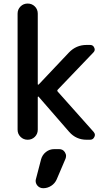

<svg xmlns="http://www.w3.org/2000/svg" viewBox="-20 -793 607 1060"><path d="M218.8 246.1Q198.2 246.1 185.5 230.5Q176.8 218.8 176.8 206.1Q176.8 200.2 178.7 194.3L207 85.9Q213.9 61.5 233.9 45.9Q253.9 30.3 279.3 30.3H306.6Q327.1 30.3 337.9 46.9Q344.7 57.6 344.7 67.4Q344.7 75.2 341.8 83L293 197.3Q283.2 219.7 262.7 232.9Q242.2 246.1 218.8 246.1ZM188.5 -328.1Q188.5 -326.2 190.4 -325.7Q192.4 -325.2 193.4 -326.2L360.4 -502.9Q400.4 -544.9 458 -544.9H477.5Q494.1 -544.9 500 -530.3Q502.9 -524.4 502.9 -519.5Q502.9 -510.7 495.1 -502.9L298.8 -297.9Q293.9 -293 298.8 -287.1L497.1 -64.5Q503.9 -56.6 503.9 -47.9Q503.9 -43 501 -37.1Q494.1 -21.5 477.5 -21.5H458Q400.4 -21.5 362.3 -64.5L193.4 -258.8Q192.4 -260.7 190.4 -259.8Q188.5 -258.8 188.5 -257.8V-77.1Q188.5 -53.7 172.4 -37.6Q156.2 -21.5 132.8 -21.5Q109.4 -21.5 93.3 -37.6Q77.1 -53.7 77.1 -77.1V-717.8Q77.1 -741.2 93.3 -757.3Q109.4 -773.4 132.8 -773.4Q156.2 -773.4 172.4 -757.3Q188.5 -741.2 188.5 -717.8Z"/></svg>

Font: Gen Jyuu Gothic Medium
Style: Regular
Weight: 500
Designer: [Source Han Sans]
Ryoko NISHIZUKA  (kana & ideographs); Paul D. Hunt (Latin, Greek & Cyrillic); Wenlong ZHANG  (bopomofo
Version: Version 1.002.20150607